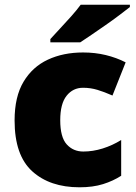

<svg xmlns="http://www.w3.org/2000/svg" viewBox="-20 -786 579 816"><path d="M318 10Q192 10 117 -58Q42 -126 42 -274Q42 -375 80 -438.5Q118 -502 183.5 -532.5Q249 -563 333 -563Q384 -563 429.5 -552Q475 -541 514 -521L458 -380Q424 -395 394.5 -404Q365 -413 333 -413Q290 -413 263 -379Q236 -345 236 -275Q236 -203 263.5 -172.5Q291 -142 334 -142Q375 -142 416.5 -155Q458 -168 495 -191V-39Q461 -17 418 -3.5Q375 10 318 10ZM532 -756Q514 -742 487 -721.5Q460 -701 429 -679.5Q398 -658 369.5 -638.5Q341 -619 321 -606H194V-620Q211 -639 235 -664.5Q259 -690 283 -717Q307 -744 323 -766H532Z"/></svg>

Font: Noto Sans Black
Style: Regular
Weight: 900
Designer: Monotype Design Team
Foundry: Monotype Imaging Inc.
Version: Version 2.007